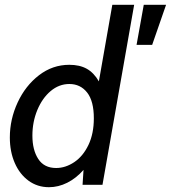

<svg xmlns="http://www.w3.org/2000/svg" viewBox="-20 -770 712 800"><path d="M539 -750 407 0H324L328 -62Q297 -27 260 -8.5Q223 10 184 10Q136 10 99 -17Q62 -44 41.5 -91Q21 -138 21 -197Q21 -273 53.5 -343Q86 -413 142.5 -456.5Q199 -500 269 -500Q312 -500 341.5 -483.5Q371 -467 392 -431L448 -750ZM371 -277Q371 -349 343 -384.5Q315 -420 269 -420Q226 -420 191 -390.5Q156 -361 135.5 -311.5Q115 -262 115 -205Q115 -145 139.5 -107.5Q164 -70 214 -70Q253 -70 289.5 -94.5Q326 -119 348.5 -166Q371 -213 371 -277ZM579 -750H672L614 -583H549Z"/></svg>

Font: Cabin
Style: Italic
Weight: 400
Italic angle: -7°
Designer: Pablo Impallari
Foundry: Pablo Impallari. http://www.impallari.com Igino Marini. http://www.ikern.com
Version: Version 2.200